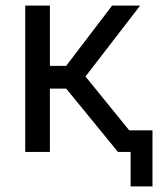

<svg xmlns="http://www.w3.org/2000/svg" viewBox="-20 -542 571 685"><path d="M441 -77 285 -269 480 -522H380L216 -307H158V-522H70V0H158V-226H216L400 -1V0H446V123H524V-77Z"/></svg>

Font: FIGSv2-sans-serif Medium
Style: Regular
Weight: 500
Designer: Matt McInerney, Pablo Impallari, Rodrigo Fuenzalida,Mirko Velimirovic
Foundry: Matt McInerney, Pablo Impallari, Rodrigo Fuenzalida
Version: Version 4.021;hotconv 1.0.109;makeotfexe 2.5.65596